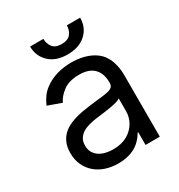

<svg xmlns="http://www.w3.org/2000/svg" viewBox="-175 -846 913 977"><g transform="rotate(-30 282.0 -357.0)"><path d="M51.1 -154.8Q51.1 -186.1 59.8 -209.2Q68.5 -232.2 83.6 -248.9Q98.7 -265.6 119.1 -277Q139.6 -288.4 163 -295.8Q186.4 -303.3 212 -307.7Q237.6 -312.1 262.8 -315.3Q300.1 -320.3 326.7 -322.8Q353.3 -325.3 370.4 -329.5Q387.4 -333.8 395.4 -341.6Q403.4 -349.4 403.4 -365.1V-367.9Q403.4 -420.5 374.8 -449.6Q346.2 -478.7 288.4 -478.7Q229 -478.7 194.2 -452.4Q159.8 -426.5 146.3 -396.3L66.8 -424.7Q77.8 -450.3 91.8 -469.5Q105.8 -488.6 123.9 -502.5Q141.7 -516.3 161.4 -525.9Q181.1 -535.5 201.9 -541.4Q222.7 -547.2 243.8 -549.9Q264.9 -552.6 285.5 -552.6Q298.7 -552.6 314.1 -551.1Q329.5 -549.7 346.1 -546.3Q362.6 -543 379.6 -536.8Q396.7 -530.5 412.6 -521Q428.6 -511.4 442.3 -497.2Q456 -483 465.9 -463.1Q475.9 -443.2 481.5 -417.6Q487.2 -392 487.2 -359.4V0H403.4V-73.9H399.1Q390.6 -56.5 370.7 -35.9Q360.8 -25.6 347.7 -16.7Q334.5 -7.8 318 -1.2Q301.5 5.3 281.4 9.1Q261.4 12.8 237.2 12.8Q198.5 12.8 164.4 1.6Q130.3 -9.6 105.3 -31.1Q80.3 -52.6 65.7 -83.8Q51.1 -115.1 51.1 -154.8ZM250 -62.5Q299.7 -62.5 334.2 -82Q351.2 -91.6 364.2 -104.6Q377.1 -117.5 385.8 -132.5Q394.5 -147.4 399 -163.9Q403.4 -180.4 403.4 -197.4V-274.1Q399.9 -269.9 390.3 -266.2Q380.7 -262.4 367.4 -259.4Q354 -256.4 338.8 -253.7Q323.5 -251.1 308.6 -249.1Q293.7 -247.2 280.5 -245.6Q267.4 -244 258.5 -242.9Q234 -239.7 211.6 -233.8Q189.3 -228 172.2 -217.5Q155.2 -207 145.1 -190.9Q134.9 -174.7 134.9 -150.6Q134.9 -126.1 145.1 -109.4Q155.2 -92.7 171.5 -82.2Q187.9 -71.7 208.5 -67.1Q229 -62.5 250 -62.5ZM144.9 -727.3H223Q223 -699.6 238.6 -678.6Q254.3 -657.7 291.2 -657.7Q328.8 -657.7 344.8 -678.6Q360.8 -699.6 360.8 -727.3H438.9Q438.9 -669.7 399.1 -633.2Q359.4 -596.6 291.2 -596.6Q223.4 -596.6 184.7 -633.2Q144.9 -670.5 144.9 -727.3Z"/></g></svg>

Font: Inter P
Style: Regular
Weight: 400
Designer: Rasmus Andersson
Foundry: rsms
Version: Version 3.018;git-588b23468